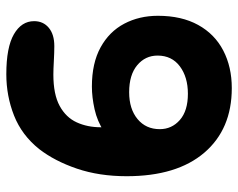

<svg xmlns="http://www.w3.org/2000/svg" viewBox="-93 -651 754 608"><g transform="rotate(90 284.0 -347.0)"><path d="M47 -78Q47 -107 68 -124.5Q89 -142 126 -142Q146 -142 173 -140.5Q200 -139 216 -139Q279 -139 315.5 -159Q352 -179 367.5 -213Q383 -247 383 -289Q383 -306 380 -321L396 -299Q364 -278 326 -269.5Q288 -261 254 -261Q180 -261 130 -288.5Q80 -316 55 -363.5Q30 -411 30 -470Q30 -545 59 -597.5Q88 -650 140 -677Q192 -704 259 -704Q389 -704 463.5 -617Q538 -530 538 -371Q538 -284 514 -213.5Q490 -143 452 -94Q408 -39 346 -14.5Q284 10 215 10Q130 10 88.5 -14Q47 -38 47 -78ZM277 -565Q224 -565 190 -539.5Q156 -514 156 -469Q156 -430 186.5 -404.5Q217 -379 272 -379Q325 -379 357 -405.5Q389 -432 389 -476Q389 -514 360 -539.5Q331 -565 277 -565Z"/></g></svg>

Font: DynaPuff
Style: Regular
Weight: 400
Designer: Toshi Omagari, Jennifer Daniel
Foundry: Google Fonts
Version: Version 2.000